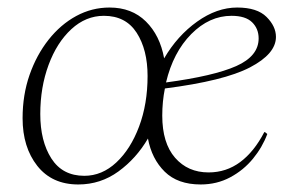

<svg xmlns="http://www.w3.org/2000/svg" viewBox="-20 -480 784 510"><path d="M188 10Q118 10 79 -39.5Q40 -89 40 -166Q40 -228 58.5 -281Q77 -334 109 -374.5Q141 -415 182.5 -437.5Q224 -460 271 -460Q330 -460 367.5 -423Q405 -386 416 -325Q451 -385 503.5 -422.5Q556 -460 610 -460Q663 -460 688 -435Q713 -410 713 -382Q713 -337 644 -301Q575 -265 418 -245Q411 -210 411 -173Q411 -100 445 -61Q479 -22 534 -22Q581 -22 618 -49.5Q655 -77 682 -129H684L690 -124Q677 -89 652 -58.5Q627 -28 591.5 -9Q556 10 513 10Q452 10 417.5 -24Q383 -58 373 -112Q342 -59 294.5 -24.5Q247 10 188 10ZM595 -438Q536 -438 488 -389.5Q440 -341 421 -261Q548 -278 607.5 -304.5Q667 -331 667 -378Q667 -404 649.5 -421Q632 -438 595 -438ZM204 -13Q251 -13 289 -48.5Q327 -84 349.5 -144Q372 -204 372 -278Q372 -348 343 -393Q314 -438 256 -438Q208 -438 169.5 -402.5Q131 -367 109 -307.5Q87 -248 87 -177Q87 -105 116.5 -59Q146 -13 204 -13Z"/></svg>

Font: Spectral ExtraLight
Style: Italic
Weight: 275
Italic angle: -10°
Designer: Jean-Baptiste Levee
Foundry: Production Type
Version: Version 2.001